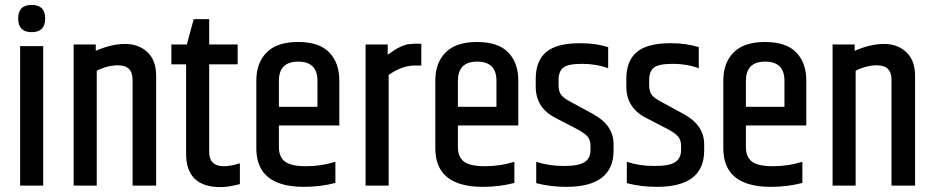

<svg xmlns="http://www.w3.org/2000/svg" viewBox="-20 -756 3804 782"><path d="M164 -680.5Q164 -625 109 -625Q54 -625 54 -680.5Q54 -736 109 -736Q164 -736 164 -680.5ZM62 -568H156V0H62Z M370 -549Q434 -577 489.5 -577Q545 -577 580.5 -543.5Q616 -510 616 -447V0H520V-431Q520 -490 461 -490Q418 -490 374 -468V0H280V-575H370Z M832 -678V-575H948V-494H832V-137Q832 -79 892 -79Q921 -79 957 -91V-6Q956 -6 947.5 -4Q939 -2 930 0Q903 6 878 6Q738 6 738 -130V-494H678V-575H741L769 -678Z M1024 -152V-428Q1024 -500 1066 -542.5Q1108 -585 1194 -585Q1280 -585 1321 -542.5Q1362 -500 1362 -428V-245H1116V-157Q1116 -117 1140.5 -98Q1165 -79 1226.5 -79Q1288 -79 1346 -97V-11Q1286 5 1218 5Q1024 5 1024 -152ZM1116 -321H1273V-427Q1273 -505 1194.5 -505Q1116 -505 1116 -427Z M1673 -578H1696V-489H1666Q1619 -489 1563 -451V0H1469V-575H1559V-533Q1562 -535 1570.5 -541Q1579 -547 1581.5 -548.5Q1584 -550 1591.5 -555Q1599 -560 1602 -561Q1605 -562 1611.5 -565.5Q1618 -569 1622 -570Q1626 -571 1632.5 -573.5Q1639 -576 1645 -576Q1663 -578 1673 -578Z M1753 -152V-428Q1753 -500 1795 -542.5Q1837 -585 1923 -585Q2009 -585 2050 -542.5Q2091 -500 2091 -428V-245H1845V-157Q1845 -117 1869.5 -98Q1894 -79 1955.5 -79Q2017 -79 2075 -97V-11Q2015 5 1947 5Q1753 5 1753 -152ZM1845 -321H2002V-427Q2002 -505 1923.5 -505Q1845 -505 1845 -427Z M2162 -435Q2162 -508 2204.5 -544Q2247 -580 2343 -580Q2407 -580 2457 -564V-478Q2409 -496 2351 -496Q2293 -496 2274 -480.5Q2255 -465 2255 -430V-410Q2255 -383 2266 -369Q2277 -355 2308 -339L2393 -293Q2479 -247 2479 -169V-143Q2479 5 2287 5Q2222 5 2164 -10V-97Q2215 -80 2276.5 -80Q2338 -80 2361.5 -96Q2385 -112 2385 -145V-162Q2385 -186 2372.5 -200.5Q2360 -215 2323 -234L2242 -276Q2162 -317 2162 -403Z M2531 -435Q2531 -508 2573.5 -544Q2616 -580 2712 -580Q2776 -580 2826 -564V-478Q2778 -496 2720 -496Q2662 -496 2643 -480.5Q2624 -465 2624 -430V-410Q2624 -383 2635 -369Q2646 -355 2677 -339L2762 -293Q2848 -247 2848 -169V-143Q2848 5 2656 5Q2591 5 2533 -10V-97Q2584 -80 2645.5 -80Q2707 -80 2730.5 -96Q2754 -112 2754 -145V-162Q2754 -186 2741.5 -200.5Q2729 -215 2692 -234L2611 -276Q2531 -317 2531 -403Z M2926 -152V-428Q2926 -500 2968 -542.5Q3010 -585 3096 -585Q3182 -585 3223 -542.5Q3264 -500 3264 -428V-245H3018V-157Q3018 -117 3042.5 -98Q3067 -79 3128.5 -79Q3190 -79 3248 -97V-11Q3188 5 3120 5Q2926 5 2926 -152ZM3018 -321H3175V-427Q3175 -505 3096.5 -505Q3018 -505 3018 -427Z M3461 -549Q3525 -577 3580.5 -577Q3636 -577 3671.5 -543.5Q3707 -510 3707 -447V0H3611V-431Q3611 -490 3552 -490Q3509 -490 3465 -468V0H3371V-575H3461Z"/></svg>

Font: Khand Medium
Style: Regular
Weight: 500
Designer: Devanagari: Sanchit Sawaria, Jyotish Sonowal; Latin: Satya Rajpurohit
Foundry: Indian Type Foundry
Version: Version 1.100;PS 1.0;hotconv 1.0.78;makeotf.lib2.5.61930; tt